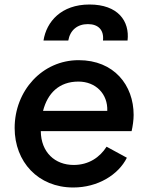

<svg xmlns="http://www.w3.org/2000/svg" viewBox="-20 -820 655 852"><path d="M305 12C414 12 505 -44 543 -120L453 -169C423 -122 374 -88 307 -88C224 -88 162 -144 161 -238H564C569 -260 573 -287 573 -310C573 -442 486 -553 329 -553C167 -553 45 -417 45 -252C45 -102 149 12 305 12ZM171 -328C191 -406 242 -458 328 -458C405 -458 459 -403 456 -328ZM173 -640H283C291 -686 323 -713 370 -713C417 -713 442 -686 437 -640H546C556 -726 504 -800 377 -800C252 -800 186 -724 173 -640Z"/></svg>

Font: Mluvka SemiBold
Style: Italic
Weight: 600
Italic angle: -8°
Designer: Modified by Jiří Krblich, Original typeface by Gumpita Rahayu
Foundry: Gumpita Rahayu & Jiří Krblich
Version: Version 2.000;Glyphs 3.1.1 (3134)